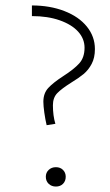

<svg xmlns="http://www.w3.org/2000/svg" viewBox="-20 -680 405 704"><path d="M139 -307Q139 -338 157 -357.5Q175 -377 212 -401Q251 -426 270.5 -447.5Q290 -469 290 -505Q290 -538 266.5 -564Q243 -590 199 -605.5Q155 -621 97 -621V-660Q163 -660 216 -639.5Q269 -619 298.5 -582.5Q328 -546 328 -500Q328 -468 316 -445.5Q304 -423 286.5 -408.5Q269 -394 241 -377Q206 -355 190 -338.5Q174 -322 174 -294Q174 -256 183 -226L151 -221Q146 -242 142.5 -267Q139 -292 139 -307ZM148 -32Q148 -47 158.5 -57Q169 -67 185 -67Q201 -67 211 -57Q221 -47 221 -32Q221 -16 211 -6Q201 4 185 4Q169 4 158.5 -6Q148 -16 148 -32Z"/></svg>

Font: Ysabeau Infant Light
Style: Regular
Weight: 300
Designer: Christian Thalmann (Catharsis Fonts)
Version: Version 0.003